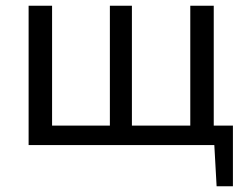

<svg xmlns="http://www.w3.org/2000/svg" viewBox="-20 -507 871 671"><path d="M794 144H737L729 0H80V-487H162V-68H364V-487H441V-68H645V-487H727V-68H794Z"/></svg>

Font: Exo 2.0
Style: Regular
Weight: 400
Designer: Natanael Gama
Version: Version 1.001;PS 001.001;hotconv 1.0.70;makeotf.lib2.5.58329